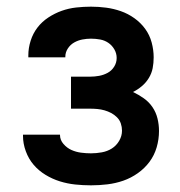

<svg xmlns="http://www.w3.org/2000/svg" viewBox="-20 -548 540 576"><path d="M253 8Q229 8 205.5 5.5Q182 3 159.5 -4Q137 -11 116.5 -23.5Q96 -36 81 -53.5Q66 -71 57.5 -94Q49 -117 49 -140V-144H160V-143Q160 -128 170.5 -116Q181 -104 194.5 -98Q208 -92 223 -90Q238 -88 253 -88Q269 -88 285.5 -91Q302 -94 315.5 -102.5Q329 -111 337.5 -125.5Q346 -140 346 -156Q346 -167 342.5 -177.5Q339 -188 331 -196Q323 -204 313.5 -209Q304 -214 293.5 -217Q283 -220 272 -221Q261 -222 250 -222H193V-318H250Q264 -318 277.5 -320.5Q291 -323 303 -329.5Q315 -336 322.5 -348Q330 -360 330 -374Q330 -388 323 -400Q316 -412 305 -419.5Q294 -427 280.5 -429.5Q267 -432 253 -432Q240 -432 227 -429.5Q214 -427 202.5 -420.5Q191 -414 183.5 -402.5Q176 -391 176 -378V-376H65V-382Q65 -404 72 -426Q79 -448 92.5 -465.5Q106 -483 125 -495.5Q144 -508 165 -515.5Q186 -523 208.5 -525.5Q231 -528 253 -528Q276 -528 298.5 -525Q321 -522 342.5 -514.5Q364 -507 383 -493.5Q402 -480 415.5 -461.5Q429 -443 435 -420.5Q441 -398 441 -376Q441 -359 438 -343.5Q435 -328 426.5 -314Q418 -300 405.5 -289.5Q393 -279 379 -272Q396 -264 411.5 -253Q427 -242 437.5 -226.5Q448 -211 452.5 -192.5Q457 -174 457 -155Q457 -130 450 -106Q443 -82 428.5 -62.5Q414 -43 393.5 -28.5Q373 -14 350 -6Q327 2 302.5 5Q278 8 253 8Z"/></svg>

Font: Iosevka Term Curly
Style: Bold
Weight: 700
Designer: Belleve Invis
Foundry: Belleve Invis
Version: Version 32.3.0